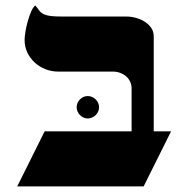

<svg xmlns="http://www.w3.org/2000/svg" viewBox="-20 -666 675 686"><path d="M591.3 -196.8 493.2 0H41.5L139.6 -196.8H450.2V-350.1Q450.2 -363.3 444.8 -374.5Q439.5 -385.7 430.2 -393.6Q420.9 -401.4 408.9 -405.8Q397 -410.2 383.3 -410.2H189Q164.6 -410.2 142.6 -418.7Q120.6 -427.2 104 -442.6Q87.4 -458 77.6 -478.5Q67.9 -499 67.9 -523.4Q67.9 -533.7 70.8 -552.2Q73.7 -570.8 79.1 -589.8Q84.5 -608.9 91.3 -624.8Q98.1 -640.6 106.4 -646.5Q114.7 -634.8 121.3 -627Q127.9 -619.1 137.7 -614.7Q147.5 -610.4 162.8 -608.6Q178.2 -606.9 204.1 -606.9H432.1Q448.2 -606.9 465.3 -602.3Q482.4 -597.7 496.8 -588.6Q511.2 -579.6 520.3 -566.4Q529.3 -553.2 529.3 -535.6V-196.8ZM334 -282.7Q334 -274.9 330.8 -267.6Q327.6 -260.3 322 -254.9Q316.4 -249.5 309.1 -246.1Q301.8 -242.7 293.5 -242.7Q285.2 -242.7 278.1 -246.1Q271 -249.5 265.6 -254.9Q260.3 -260.3 257.1 -267.6Q253.9 -274.9 253.9 -282.7Q253.9 -298.8 265.6 -310.8Q277.3 -322.8 293.5 -322.8Q301.8 -322.8 309.1 -319.6Q316.4 -316.4 322 -310.8Q327.6 -305.2 330.8 -297.9Q334 -290.5 334 -282.7Z"/></svg>

Font: Cardo
Style: Bold
Weight: 700
Designer: David J. Perry
Foundry: David J. Perry
Version: Version 1.0011